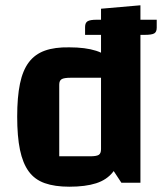

<svg xmlns="http://www.w3.org/2000/svg" viewBox="-20 -691 622 726"><path d="M242 -512Q303 -512 343.5 -499Q384 -486 407.5 -456Q431 -426 441.5 -375.5Q452 -325 452 -250Q452 -174 441.5 -122.5Q431 -71 407.5 -41Q384 -11 343.5 2Q303 15 242 15Q187 15 149 1.5Q111 -12 88.5 -43Q66 -74 55.5 -124.5Q45 -175 45 -250Q45 -324 55.5 -374.5Q66 -425 89 -455.5Q112 -486 149.5 -499.5Q187 -513 242 -512ZM362 -397H247Q222 -397 213 -391.5Q204 -386 204 -371V-100H320Q345 -100 353.5 -105.5Q362 -111 362 -127ZM511 -671V0H439L362 -117V-658ZM301.7 -588.9Q301.7 -604.8 311.2 -610.6Q320.6 -616.4 345.8 -616.4H572.6V-586.1Q572.6 -570.2 563.2 -564.7Q553.7 -559.2 527.6 -559.2H301.7Z"/></svg>

Font: Changa SemiBold
Style: Regular
Weight: 600
Designer: Eduardo Rodriguez Tunni
Foundry: Eduardo Rodriguez Tunni
Version: Version 3.002; ttfautohint (v1.8.2)